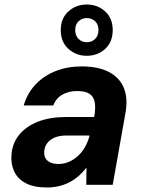

<svg xmlns="http://www.w3.org/2000/svg" viewBox="-20 -818 631 850"><path d="M188 12Q129 12 93 -7.5Q57 -27 42 -61Q27 -95 31 -135Q35 -185 65.5 -222Q96 -259 148.5 -279.5Q201 -300 274 -300H397Q404 -340 399.5 -365Q395 -390 376.5 -402.5Q358 -415 321 -415Q284 -415 256 -399Q228 -383 216 -351H85Q100 -404 136.5 -443Q173 -482 225.5 -503Q278 -524 341 -524Q413 -524 460 -500.5Q507 -477 527 -431.5Q547 -386 536 -321L479 0H362L363 -76Q348 -57 330.5 -41Q313 -25 291 -13Q269 -1 243 5.5Q217 12 188 12ZM238 -92Q263 -92 285 -101.5Q307 -111 325.5 -128Q344 -145 356.5 -167.5Q369 -190 376 -215V-218H274Q244 -218 223 -209.5Q202 -201 190 -185.5Q178 -170 176 -150Q173 -122 190 -107Q207 -92 238 -92ZM364 -571Q317 -571 283 -601.5Q249 -632 249 -685Q249 -737 283 -767.5Q317 -798 364 -798Q412 -798 445.5 -767.5Q479 -737 479 -685Q479 -632 445.5 -601.5Q412 -571 364 -571ZM364 -631Q386 -631 401 -645.5Q416 -660 416 -685Q416 -710 401 -724Q386 -738 364 -738Q343 -738 328 -724Q313 -710 313 -685Q313 -660 328 -645.5Q343 -631 364 -631Z"/></svg>

Font: DM Sans 12pt
Style: Bold Italic
Weight: 700
Italic angle: -10°
Version: Version 4.004;gftools[0.9.30]